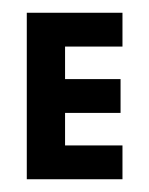

<svg xmlns="http://www.w3.org/2000/svg" viewBox="-20 -281 233 301"><path d="M172 -261H22V0H172V-53H82V-104H169V-157H82V-208H172Z"/></svg>

Font: Hussar Tani
Style: Dwa
Weight: 700
Foundry: Cannot Into Space Fonts
Version: Version 0.92